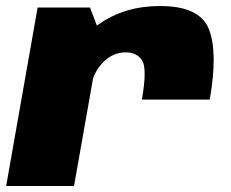

<svg xmlns="http://www.w3.org/2000/svg" viewBox="-34 -618 768 638"><path d="M437.5 -287H663Q690.5 -445 660 -521.5Q629.5 -598 498 -598Q380 -598 294.5 -537.5Q209 -477 193 -386.5L271 -340Q278.5 -381 310.2 -412.5Q342 -444 384.5 -444Q421 -444 438.2 -417.2Q455.5 -390.5 437.5 -287ZM-13.5 0H212L300.5 -500.5L265 -593H91Z"/></svg>

Font: Anybody UltraCondensed Thin Black
Style: Italic
Weight: 900
Italic angle: -10°
Version: Version 1.111